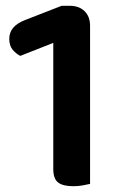

<svg xmlns="http://www.w3.org/2000/svg" viewBox="-20 -635 416 663"><path d="M50 -442Q36 -449 24 -463Q12 -477 12 -501Q12 -545 67 -566L193 -615H221Q253 -615 272 -596.5Q291 -578 291 -546V0Q282 2 266.5 5Q251 8 233 8Q197 8 180.5 -5Q164 -18 164 -51V-487Z"/></svg>

Font: Baloo 2 Latin SemiBold
Style: Regular
Weight: 400
Designer: Sarang Kulkarni and Ek Type
Foundry: Ek Type
Version: Version 1.001